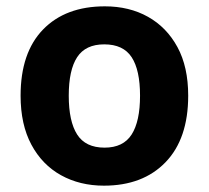

<svg xmlns="http://www.w3.org/2000/svg" viewBox="-20 -576 659 606"><path d="M574 -274Q574 -138 502.5 -64Q431 10 308 10Q232 10 172.5 -23Q113 -56 79 -119.5Q45 -183 45 -274Q45 -410 116 -483Q187 -556 311 -556Q388 -556 447 -523Q506 -490 540 -427.5Q574 -365 574 -274ZM197 -274Q197 -193 223.5 -151.5Q250 -110 310 -110Q369 -110 395.5 -151.5Q422 -193 422 -274Q422 -355 395.5 -395.5Q369 -436 309 -436Q250 -436 223.5 -395.5Q197 -355 197 -274Z"/></svg>

Font: Noto Sans Gurmukhi
Style: Bold
Weight: 700
Designer: Jelle Bosma - Monotype Design Team
Foundry: Monotype Imaging Inc.
Version: Version 2.004; ttfautohint (v1.8.4.7-5d5b)